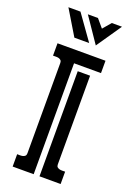

<svg xmlns="http://www.w3.org/2000/svg" viewBox="-157 -885 644 942"><g transform="rotate(20 164.5 -414.0)"><path d="M85 -557.6Q85 -566.9 80.1 -571.5Q75.2 -576.2 68.1 -577.9Q61 -579.6 53.2 -579.3Q45.4 -579.1 39.1 -579.1V-643.6H289.6V-579.1H148.9V0H39.1V-64.5Q45.4 -64.5 53.2 -64.2Q61 -64 68.1 -65.7Q75.2 -67.4 80.1 -71.8Q85 -76.2 85 -85.9ZM243.7 -85.9Q243.7 -76.2 248.5 -71.8Q253.4 -67.4 260.5 -65.7Q267.6 -64 275.4 -64.2Q283.2 -64.5 289.6 -64.5V0H179.2V-548.8H243.7ZM308.6 -828.1 219.2 -697.8 130.4 -828.1H183.1L219.2 -785.6L255.4 -828.1ZM107.4 -697.8 28.8 -828.1H91.8L184.6 -697.8Z"/></g></svg>

Font: Isar CAT
Style: Regular
Weight: 400
Designer: Digitized by Peter Wiegel
Foundry: CAT-Fonts, Peter Wiegel
Version: Version 1.000; ttfautohint (v1.3)